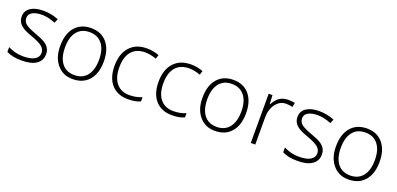

<svg xmlns="http://www.w3.org/2000/svg" viewBox="2 -1239 4025 1947"><g transform="rotate(20 2014.0 -265.5)"><path d="M41 -75.2Q119.1 -35.2 203.1 -35.2Q287.1 -35.2 328.6 -60.8Q370.1 -86.4 370.1 -128.9Q370.1 -171.4 337.4 -198.5Q304.7 -225.6 228.5 -252.7Q152.3 -279.8 119.1 -301.3Q85.9 -322.8 70.1 -349.1Q54.2 -375.5 54.2 -412.1Q54.2 -471.2 104 -506.3Q154.8 -541 242.4 -541Q330.1 -541 407.2 -508.8L389.2 -464.8Q309.1 -497.1 244.1 -497.1Q179.2 -497.1 141.1 -475.6Q103 -454.1 103 -414.3Q103 -374.5 132.6 -349.6Q162.1 -324.7 240.7 -296.6Q319.3 -268.6 352.5 -247.1Q418 -206.1 418 -136.5Q418 -66.9 363.8 -28.6Q309.6 9.8 206.3 9.8Q103 9.8 41 -22.9Z M523.4 -266.1Q523.4 -395.5 586.4 -468.3Q649.4 -541 759 -541Q868.7 -541 930.9 -467.3Q993.2 -393.6 993.2 -264.9Q993.2 -136.2 930.2 -63.2Q867.2 9.8 756.3 9.8Q753.9 9.8 751 9.8Q649.9 9.8 586.7 -64.9Q523.4 -139.6 523.4 -258.8Q523.4 -262.7 523.4 -266.1ZM622.1 -95.2Q670.4 -34.2 758.3 -34.2Q846.2 -34.2 894 -95.2Q941.9 -156.2 941.9 -266.4Q941.9 -376.5 893.3 -436.8Q844.7 -497.1 757.1 -497.1Q669.4 -497.1 621.8 -436.8Q574.2 -376.5 574.2 -266.8Q574.2 -157.2 622.1 -95.2Z M1352.5 9.8Q1238.8 9.8 1174.3 -62Q1109.9 -133.8 1109.9 -263.7Q1109.9 -393.6 1176.5 -467.3Q1243.2 -541 1359.9 -541Q1429.2 -541 1491.7 -517.1L1478.5 -473.6Q1409.7 -497.1 1358.9 -497.1Q1261.7 -497.1 1211.2 -437Q1160.6 -377 1160.6 -266.1Q1160.6 -155.3 1210.9 -94.7Q1261.2 -34.2 1351.6 -34.2Q1422.9 -34.2 1485.8 -60.1V-15.1Q1435.5 9.8 1352.5 9.8Z M1827.1 9.8Q1713.4 9.8 1648.9 -62Q1584.5 -133.8 1584.5 -263.7Q1584.5 -393.6 1651.1 -467.3Q1717.8 -541 1834.5 -541Q1903.8 -541 1966.3 -517.1L1953.1 -473.6Q1884.3 -497.1 1833.5 -497.1Q1736.3 -497.1 1685.8 -437Q1635.3 -377 1635.3 -266.1Q1635.3 -155.3 1685.5 -94.7Q1735.8 -34.2 1826.2 -34.2Q1897.5 -34.2 1960.4 -60.1V-15.1Q1910.2 9.8 1827.1 9.8Z M2058.6 -266.1Q2058.6 -395.5 2121.6 -468.3Q2184.6 -541 2294.2 -541Q2403.8 -541 2466.1 -467.3Q2528.3 -393.6 2528.3 -264.9Q2528.3 -136.2 2465.3 -63.2Q2402.3 9.8 2291.5 9.8Q2289.1 9.8 2286.1 9.8Q2185.1 9.8 2121.8 -64.9Q2058.6 -139.6 2058.6 -258.8Q2058.6 -262.7 2058.6 -266.1ZM2157.2 -95.2Q2205.6 -34.2 2293.5 -34.2Q2381.3 -34.2 2429.2 -95.2Q2477.1 -156.2 2477.1 -266.4Q2477.1 -376.5 2428.5 -436.8Q2379.9 -497.1 2292.2 -497.1Q2204.6 -497.1 2157 -436.8Q2109.4 -376.5 2109.4 -266.8Q2109.4 -157.2 2157.2 -95.2Z M2884.8 -541Q2917 -541 2957 -534.2L2947.8 -487.3Q2915 -496.1 2878.9 -496.1Q2811 -496.1 2767.6 -438.2Q2724.1 -380.4 2724.1 -293V0H2675.8V-530.8H2716.8L2721.7 -435.1H2725.1Q2758.8 -494.6 2794.9 -517.1Q2832 -541 2884.8 -541Z M3017.1 -75.2Q3095.2 -35.2 3179.2 -35.2Q3263.2 -35.2 3304.7 -60.8Q3346.2 -86.4 3346.2 -128.9Q3346.2 -171.4 3313.5 -198.5Q3280.8 -225.6 3204.6 -252.7Q3128.4 -279.8 3095.2 -301.3Q3062 -322.8 3046.1 -349.1Q3030.3 -375.5 3030.3 -412.1Q3030.3 -471.2 3080.1 -506.3Q3130.9 -541 3218.5 -541Q3306.2 -541 3383.3 -508.8L3365.2 -464.8Q3285.2 -497.1 3220.2 -497.1Q3155.3 -497.1 3117.2 -475.6Q3079.1 -454.1 3079.1 -414.3Q3079.1 -374.5 3108.6 -349.6Q3138.2 -324.7 3216.8 -296.6Q3295.4 -268.6 3328.6 -247.1Q3394 -206.1 3394 -136.5Q3394 -66.9 3339.8 -28.6Q3285.6 9.8 3182.4 9.8Q3079.1 9.8 3017.1 -22.9Z M3499.5 -266.1Q3499.5 -395.5 3562.5 -468.3Q3625.5 -541 3735.1 -541Q3844.7 -541 3907 -467.3Q3969.2 -393.6 3969.2 -264.9Q3969.2 -136.2 3906.2 -63.2Q3843.3 9.8 3732.4 9.8Q3730 9.8 3727.1 9.8Q3626 9.8 3562.7 -64.9Q3499.5 -139.6 3499.5 -258.8Q3499.5 -262.7 3499.5 -266.1ZM3598.1 -95.2Q3646.5 -34.2 3734.4 -34.2Q3822.3 -34.2 3870.1 -95.2Q3918 -156.2 3918 -266.4Q3918 -376.5 3869.4 -436.8Q3820.8 -497.1 3733.2 -497.1Q3645.5 -497.1 3597.9 -436.8Q3550.3 -376.5 3550.3 -266.8Q3550.3 -157.2 3598.1 -95.2Z"/></g></svg>

Font: Open Sans Hebrew Light
Style: Regular
Weight: 300
Foundry: Ascender Corporation, Yanek Iontef
Version: Version 2.001;PS 002.001;hotconv 1.0.70;makeotf.lib2.5.58329